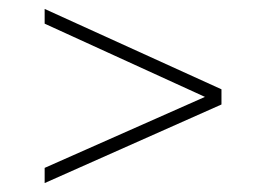

<svg xmlns="http://www.w3.org/2000/svg" viewBox="-20 -513 578 430"><path d="M80 -493 476 -313V-279L80 -103V-137L439 -296L80 -460Z"/></svg>

Font: Exo 2 ExtraLight
Style: Regular
Weight: 250
Designer: Natanael Gama
Foundry: Natanael Gama
Version: Version 2.010